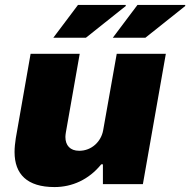

<svg xmlns="http://www.w3.org/2000/svg" viewBox="-20 -745 771 778"><path d="M196 -592H328L490 -721L489 -725H296ZM437 -592H569L731 -721L730 -725H537ZM201 13C272 13 340 -17 390 -79H397V1H559L652 -527H453L398 -217C390 -172 352 -134 301 -134C264 -134 245 -156 245 -190C245 -196 246 -202 247 -209L303 -527H104L44 -185C41 -165 39 -147 39 -129C39 -39 90 13 201 13Z"/></svg>

Font: Archivo Black
Style: Italic
Weight: 900
Italic angle: -10°
Designer: Hector Gatti
Foundry: Omnibus-Type
Version: Version 2.001